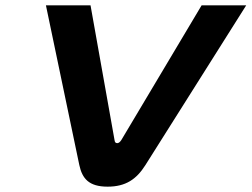

<svg xmlns="http://www.w3.org/2000/svg" viewBox="-20 -690 942 719"><path d="M152 -670 277 -72C288 -21 313 9 383 9C451 9 491 -19 524 -71L902 -670H735L434 -165C428 -156 423 -154 419 -154C414 -154 410 -156 409 -165L319 -670Z"/></svg>

Font: LT Wave Bold
Style: Italic
Weight: 700
Designer: Daniel Lyons
Version: Version 2.5 (Glyphs App)